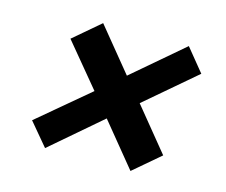

<svg xmlns="http://www.w3.org/2000/svg" viewBox="-78 -705 835 710"><g transform="rotate(15 339.5 -350.0)"><path d="M74 -186 147 -99 339 -264 474 -99 576 -186 442 -350 634 -514 563 -601 370 -436 235 -601 133 -514 269 -350Z"/></g></svg>

Font: Geom Bold
Style: Bold Italic
Weight: 700
Italic angle: -10°
Version: Version 1.102